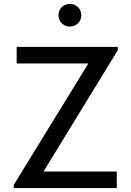

<svg xmlns="http://www.w3.org/2000/svg" viewBox="-20 -959 670 979"><path d="M336.5 -823.5C369.5 -823.5 394.5 -849 394.5 -881C394.5 -914 369.5 -939 336.5 -939C303 -939 278 -914 278 -881C278 -849 303 -823.5 336.5 -823.5ZM575.5 0V-84.5H202L580.5 -703V-720H65V-635.5H430.5L50 -16V0Z"/></svg>

Font: Hauora Medium
Style: Regular
Weight: 500
Designer: Wayne Shih
Foundry: WCYS
Version: Version 1.001;hotconv 1.0.109;makeotfexe 2.5.65596